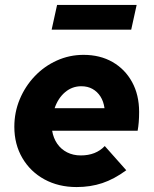

<svg xmlns="http://www.w3.org/2000/svg" viewBox="-20 -746 623 777"><path d="M290 11Q217 11 160 -20Q103 -51 70.5 -106.5Q38 -162 38 -233Q38 -292 60 -344.5Q82 -397 120.5 -437.5Q159 -478 210 -501Q261 -524 318 -524Q385 -524 435.5 -495Q486 -466 514.5 -414Q543 -362 543 -293Q543 -249 537 -217H191Q196 -187 211.5 -164.5Q227 -142 251.5 -129.5Q276 -117 307 -117Q368 -117 404 -155L491 -57Q442 -21 394 -5Q346 11 290 11ZM201 -308H403Q399 -336 386.5 -355.5Q374 -375 354.5 -386Q335 -397 309 -397Q272 -397 243.5 -373Q215 -349 201 -308ZM189 -626 211 -726H533L511 -626Z"/></svg>

Font: Red Hat Text VF
Style: Italic
Weight: 400
Italic angle: -12°
Designer: Pentagram, MCKL
Foundry: Pentagram, MCKL
Version: Version 1.023